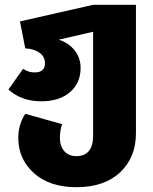

<svg xmlns="http://www.w3.org/2000/svg" viewBox="-20 -553 636 798"><path d="M367 -533H545V1Q545 101 479.5 163Q414 225 297 225Q186 225 121 166.5Q56 108 56 21Q56 -36 85 -80L238 -37Q229 -10 229 20Q229 55 247.5 75.5Q266 96 297 96Q367 96 367 10V-421L224 -388Q264 -376 289.5 -344.5Q315 -313 315 -270Q315 -208 271 -170Q227 -132 151 -132Q69 -132 15 -181L76 -267Q97 -252 124 -252Q167 -252 167 -290Q167 -317 144.5 -333.5Q122 -350 85 -352L63 -464Z"/></svg>

Font: FiraGO ExtraBold
Style: Regular
Weight: 800
Designer: bBox Type
Foundry: bBox Type GmbH
Version: Version 1.001;PS 001.001;hotconv 1.0.88;makeotf.lib2.5.64775